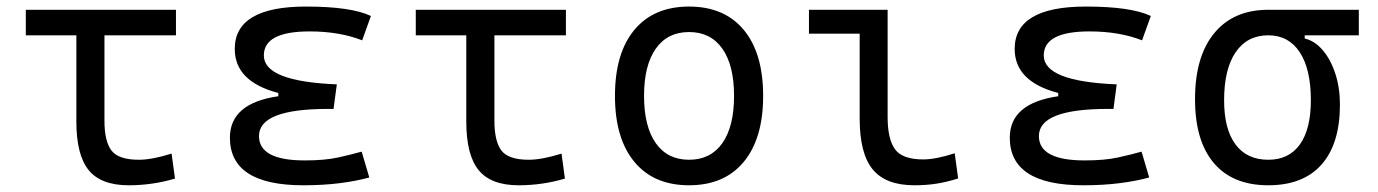

<svg xmlns="http://www.w3.org/2000/svg" viewBox="-20 -547 4142 577"><path d="M366.7 9.8Q283.7 9.8 246.6 -35.6Q209.5 -81.1 209.5 -181.2V-440.9H57.6V-517.6H508.8V-440.9H293.9V-184.1Q293.9 -122.6 314.9 -94.7Q335.9 -66.9 397.5 -66.9Q436.5 -66.9 495.6 -85.4L505.9 -10.3Q438 9.8 366.7 9.8Z M891.6 9.8Q670.9 9.8 670.9 -133.3Q670.9 -236.8 816.4 -257.8V-267.6Q685.5 -301.8 685.5 -399.9Q685.5 -527.3 899.4 -527.3Q1035.2 -527.3 1094.7 -499L1068.4 -425.8Q1000 -452.6 910.2 -452.6Q772.9 -452.6 772.9 -380.4Q772.9 -302.2 992.2 -293.5L982.4 -219.7H965.8Q758.3 -219.7 758.3 -138.2Q758.3 -64.9 895.5 -64.9Q956.1 -64.9 995.8 -73.7Q1035.6 -82.5 1066.9 -91.3L1089.8 -13.7Q1051.3 -2.9 1001.5 3.4Q951.7 9.8 891.6 9.8Z M1538.6 9.8Q1455.6 9.8 1418.5 -35.6Q1381.3 -81.1 1381.3 -181.2V-440.9H1229.5V-517.6H1680.7V-440.9H1465.8V-184.1Q1465.8 -122.6 1486.8 -94.7Q1507.8 -66.9 1569.3 -66.9Q1608.4 -66.9 1667.5 -85.4L1677.7 -10.3Q1609.9 9.8 1538.6 9.8Z M2050.8 9.8Q1944.8 9.8 1886.5 -60.5Q1828.1 -130.9 1828.1 -258.8Q1828.1 -387.2 1886.5 -457.3Q1944.8 -527.3 2050.8 -527.3Q2156.7 -527.3 2215.1 -457.3Q2273.4 -387.2 2273.4 -258.8Q2273.4 -130.9 2215.1 -60.5Q2156.7 9.8 2050.8 9.8ZM2050.8 -66.9Q2115.7 -66.9 2150.9 -116.9Q2186 -167 2186 -258.8Q2186 -350.6 2150.9 -400.6Q2115.7 -450.7 2050.8 -450.7Q1985.8 -450.7 1950.7 -400.6Q1915.5 -350.6 1915.5 -258.8Q1915.5 -167 1950.7 -116.9Q1985.8 -66.9 2050.8 -66.9Z M2728 9.8Q2641.6 9.8 2602.5 -38.1Q2563.5 -85.9 2563.5 -190.4V-445.8H2411.1V-517.6H2647.5V-195.3Q2647.5 -128.9 2669.7 -98.4Q2691.9 -67.9 2754.4 -67.9Q2792 -67.9 2849.1 -86.4L2859.4 -10.7Q2825.7 0 2794.7 4.9Q2763.7 9.8 2728 9.8Z M3235.4 9.8Q3014.6 9.8 3014.6 -133.3Q3014.6 -236.8 3160.2 -257.8V-267.6Q3029.3 -301.8 3029.3 -399.9Q3029.3 -527.3 3243.2 -527.3Q3378.9 -527.3 3438.5 -499L3412.1 -425.8Q3343.8 -452.6 3253.9 -452.6Q3116.7 -452.6 3116.7 -380.4Q3116.7 -302.2 3335.9 -293.5L3326.2 -219.7H3309.6Q3102.1 -219.7 3102.1 -138.2Q3102.1 -64.9 3239.3 -64.9Q3299.8 -64.9 3339.6 -73.7Q3379.4 -82.5 3410.6 -91.3L3433.6 -13.7Q3395 -2.9 3345.2 3.4Q3295.4 9.8 3235.4 9.8Z M3791.5 9.8Q3684.6 9.8 3627.9 -56.9Q3571.3 -123.5 3571.3 -249Q3571.3 -377.4 3629.2 -447.5Q3687 -517.6 3791.5 -517.6H4063.5V-440.9H3900.9V-431.2Q3931.2 -424.3 3955.1 -396.2Q3979 -368.2 3992.9 -325.7Q4006.8 -283.2 4006.8 -232.9Q4006.8 -115.2 3951.7 -52.7Q3896.5 9.8 3791.5 9.8ZM3791.5 -66.9Q3853.5 -66.9 3886.5 -113Q3919.4 -159.2 3919.4 -245.6Q3919.4 -339.4 3886 -390.1Q3852.5 -440.9 3791.5 -440.9Q3728 -440.9 3693.4 -390.1Q3658.7 -339.4 3658.7 -245.6Q3658.7 -159.2 3692.9 -113Q3727.1 -66.9 3791.5 -66.9Z"/></svg>

Font: Cascadia Code PL SemiLight
Style: Regular
Weight: 350
Monospace: yes
Designer: Aaron Bell
Foundry: Saja Typeworks
Version: Version 2404.023; ttfautohint (v1.8.4)